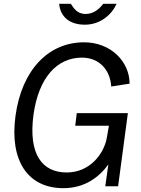

<svg xmlns="http://www.w3.org/2000/svg" viewBox="-20 -973 737 1003"><path d="M311 10C424 10 499 -49 546 -114L530 0H597L648 -382H381L373 -316H549L537 -248C521 -169 450 -72 328 -72C201 -72 127 -166 155 -374C182 -568 278 -672 408 -672C499 -672 556 -607 561 -521L657 -536C657 -649 561 -752 419 -752C234 -752 94 -609 61 -368C29 -134 125 10 311 10ZM519 -953C500 -928 471 -900 427 -900C381 -900 364 -933 350 -953H289C295 -887 342 -844 423 -844C505 -844 564 -897 589 -953Z"/></svg>

Font: Cheyenne Sans
Style: Italic
Weight: 400
Italic angle: -8.13011°
Designer: The Public Sans project authors (U.S. Web Design System), Libre Franklin designed by Pablo Impallari and Rodrigo Fuenzal
Foundry: The Cheyenne Sans Project Authors
Version: Version 2.007